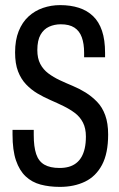

<svg xmlns="http://www.w3.org/2000/svg" viewBox="-20 -719 465 751"><path d="M214 12Q173 12 139 3Q105 -6 80.5 -29Q56 -52 42.5 -91.5Q29 -131 29 -193Q29 -198 29 -202.5Q29 -207 29 -211H112Q112 -206 112 -201Q112 -196 112 -191Q112 -145 121.5 -116.5Q131 -88 153.5 -75Q176 -62 213 -62Q233 -62 249 -66.5Q265 -71 277.5 -80.5Q290 -90 298.5 -104.5Q307 -119 311.5 -139Q316 -159 316 -185Q316 -217 304.5 -239.5Q293 -262 273 -277Q253 -292 228.5 -304Q204 -316 177.5 -327.5Q151 -339 126.5 -353.5Q102 -368 82 -389Q62 -410 50.5 -440Q39 -470 39 -514Q39 -562 53 -597Q67 -632 91.5 -654.5Q116 -677 148 -688Q180 -699 215 -699Q256 -699 288.5 -688.5Q321 -678 344 -656Q367 -634 379 -598.5Q391 -563 391 -512V-495H309V-513Q309 -548 300 -573Q291 -598 271 -611Q251 -624 218 -624Q193 -624 172 -614.5Q151 -605 138.5 -583Q126 -561 126 -523Q126 -491 137.5 -469Q149 -447 169 -432Q189 -417 213.5 -405.5Q238 -394 264.5 -383Q291 -372 315 -357Q339 -342 359.5 -321Q380 -300 391.5 -268.5Q403 -237 403 -193Q403 -119 379 -74Q355 -29 312.5 -8.5Q270 12 214 12Z"/></svg>

Font: Archivo ExtraCondensed
Style: Regular
Weight: 400
Width: 2
Designer: Hector Gatti
Foundry: Omnibus-Type
Version: Version 2.001